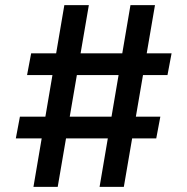

<svg xmlns="http://www.w3.org/2000/svg" viewBox="-20 -732 734 752"><path d="M58 -275H608L592 -190H42ZM102 -523H652L636 -438H86ZM232 -712H328L206 0H111ZM491 -712H587L465 0H370Z"/></svg>

Font: 42dot Sans Light SemiBold
Style: Regular
Weight: 600
Version: Version 1.000